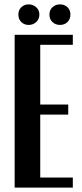

<svg xmlns="http://www.w3.org/2000/svg" viewBox="-20 -858 375 878"><path d="M313 -699V-653H164V-380H292V-334H164V-46H313V0H47V-699ZM64 -792Q64 -812 77.5 -825Q91 -838 111 -838Q131 -838 145.5 -825Q160 -812 160 -792Q160 -770 145.5 -757Q131 -744 111 -744Q91 -744 77.5 -757Q64 -770 64 -792ZM206 -792Q206 -812 220 -825Q234 -838 254 -838Q275 -838 288.5 -825Q302 -812 302 -792Q302 -770 288.5 -757Q275 -744 254 -744Q234 -744 220 -757Q206 -770 206 -792Z"/></svg>

Font: Moniqa ExtBd Paragraph
Style: Regular
Weight: 800
Designer: Rajesh Rajput
Foundry: Rajesh Rajput
Version: Version 1.000